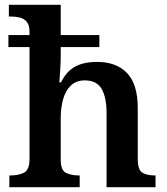

<svg xmlns="http://www.w3.org/2000/svg" viewBox="-20 -780 695 800"><path d="M19 0V-49H24Q57 -49 80 -60.5Q103 -72 103 -119V-584H15V-634H103V-648Q103 -675 91.5 -689Q80 -703 62.5 -707Q45 -711 28 -711H17V-760H233V-634H394V-584H233V-548Q233 -525 231.5 -499Q230 -473 228.5 -455Q227 -437 227 -437H234Q252 -472 274.5 -490Q297 -508 324.5 -515Q352 -522 385 -522Q465 -522 509.5 -475.5Q554 -429 554 -329V-119Q554 -73 572.5 -61Q591 -49 625 -49H628V0H424V-309Q424 -374 403.5 -409.5Q383 -445 333 -445Q297 -445 275 -423.5Q253 -402 243 -366.5Q233 -331 233 -287V-115Q233 -71 254.5 -60Q276 -49 309 -49H312V0Z"/></svg>

Font: Noto Serif Vithkuqi SemiBold
Style: Regular
Weight: 600
Version: Version 1.005